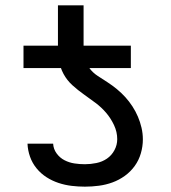

<svg xmlns="http://www.w3.org/2000/svg" viewBox="-20 -691 640 719"><path d="M68 -436V-520H197V-671H293V-520H470V-436ZM298 8Q273 8 248 5Q223 2 199 -6Q175 -14 154 -27.5Q133 -41 117 -60.5Q101 -80 92.5 -104Q84 -128 83 -153H179Q180 -133 192 -116.5Q204 -100 221.5 -91Q239 -82 258.5 -79Q278 -76 298 -76Q319 -76 341 -80.5Q363 -85 380.5 -97Q398 -109 408.5 -128.5Q419 -148 419 -170Q419 -197 407 -222.5Q395 -248 377.5 -268.5Q360 -289 338 -305.5Q316 -322 294 -337.5Q272 -353 251.5 -371.5Q231 -390 218 -414Q205 -438 201 -465.5Q197 -493 197 -520H293Q293 -498 297 -476.5Q301 -455 314 -437Q327 -419 345.5 -407Q364 -395 382.5 -383Q401 -371 418 -357Q435 -343 449.5 -327Q464 -311 476 -292.5Q488 -274 496.5 -254Q505 -234 510 -212.5Q515 -191 515 -169Q515 -143 507.5 -117Q500 -91 484.5 -69.5Q469 -48 447.5 -32.5Q426 -17 401.5 -8Q377 1 350.5 4.5Q324 8 298 8Z"/></svg>

Font: Zed Mono Medium Extended
Style: Regular
Weight: 500
Width: 7
Monospace: yes
Designer: Belleve Invis
Foundry: Belleve Invis
Version: Version 1.0.0; ttfautohint (v1.8.4)